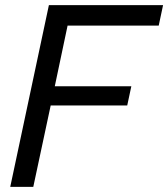

<svg xmlns="http://www.w3.org/2000/svg" viewBox="-20 -730 657 750"><path d="M171 -710H617L600 -630H244L194 -393H493L477 -318H178L110 0H20Z"/></svg>

Font: PTCRaleway Medium
Style: Italic
Weight: 500
Italic angle: -12°
Designer: Matt McInerney, Pablo Impallari, Rodrigo Fuenzalida
Foundry: Matt McInerney, Pablo Impallari, Rodrigo Fuenzalida
Version: Version 3.000g; ttfautohint (v1.5) -l 8 -r 28 -G 28 -x 14 -D